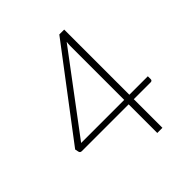

<svg xmlns="http://www.w3.org/2000/svg" viewBox="-191 -842 977 977"><g transform="rotate(-45 297.5 -353.5)"><path d="M385 0V-206H49Q42 -206 38.5 -209Q35 -212 34 -217L30 -236L387 -707H422V-238H555V-217Q555 -212 552 -209Q549 -206 543 -206H422V0ZM75 -238H385V-627Q385 -633 385.5 -640Q386 -647 387 -654Z"/></g></svg>

Font: Aleo ExtraLight
Style: Regular
Weight: 250
Designer: Alessio Laiso
Foundry: Alessio Laiso
Version: Version 2.001;gftools[0.9.29]